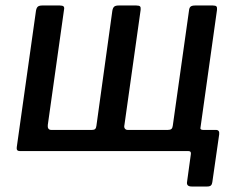

<svg xmlns="http://www.w3.org/2000/svg" viewBox="-20 -550 866 699"><path d="M52 0Q39 0 41 -14L111 -511Q113 -522 118 -526Q123 -530 134 -530H198Q208 -530 211.5 -526.5Q215 -523 213 -514L154 -95Q153 -87 156 -82Q159 -77 167 -77H315Q323 -77 326.5 -80.5Q330 -84 331 -92L389 -511Q391 -522 396 -526Q401 -530 412 -530H476Q487 -530 490 -526.5Q493 -523 492 -514L433 -95Q431 -87 434.5 -82Q438 -77 445 -77H591Q600 -77 604 -80.5Q608 -84 609 -92L668 -511Q669 -522 674 -526Q679 -530 691 -530H755Q765 -530 768 -526.5Q771 -523 770 -514L700 -15Q698 0 685 0ZM678 129Q658 129 661 112L675 10Q676 0 666 0H620L631 -77H707L709 -87Q708 -77 719 -77H766Q780 -77 778 -61L753 113Q752 121 748 125Q744 129 734 129Z"/></svg>

Font: Libre Franklin Medium
Style: Italic
Weight: 500
Italic angle: -8°
Designer: Pablo Impallari, Rodrigo Fuenzalida, Nhung Nguyen
Foundry: Impallari Type
Version: Version 3.000